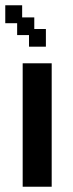

<svg xmlns="http://www.w3.org/2000/svg" viewBox="-26 -696 277 728"><path d="M60 12V-456H170V12ZM84 -519V-563H39V-608H-6V-676H58V-630H104V-586H148V-519Z"/></svg>

Font: Pixelify Sans Medium
Style: Regular
Weight: 500
Designer: Stefie Justprince
Foundry: Typecalism Foundryline
Version: Version 1.000;February 13, 2025;FontCreator 15.0.0.3015 64-b